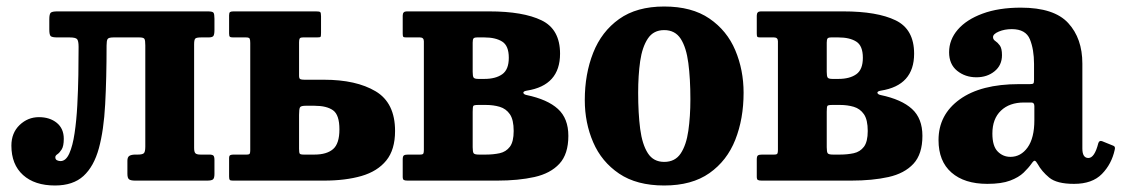

<svg xmlns="http://www.w3.org/2000/svg" viewBox="-20 -555 3446 590"><path d="M15 -107.5Q15 -146.5 40.2 -170.8Q65.5 -195 99.5 -195Q133 -195 154.5 -177.5Q176 -160 176 -128.5Q176 -106 169.5 -95.8Q163 -85.5 156.5 -81.2Q150 -77 150 -72Q150 -65 155.2 -62.5Q160.5 -60 166 -60Q182.5 -60 193 -83.5Q203.5 -107 209.2 -145.8Q215 -184.5 217.5 -231.2Q220 -278 220.8 -325Q221.5 -372 221.5 -411Q221.5 -429.5 216.8 -434.8Q212 -440 194 -440H156.5Q140.5 -440 136 -443.8Q131.5 -447.5 131.5 -464.5V-495.5Q131.5 -512 136 -516Q140.5 -520 156.5 -520H618.5Q633 -520 636 -516Q639 -512 639 -497.5V-463Q639 -448.5 635.5 -444.2Q632 -440 620.5 -440H598Q584.5 -440 580.5 -436.8Q576.5 -433.5 576.5 -419V-100.5Q576.5 -88 580.5 -84Q584.5 -80 596 -80H623Q632.5 -80 635.8 -76.8Q639 -73.5 639 -63.5V-20.5Q639 -7.5 634.5 -3.8Q630 0 616.5 0H395.5Q382 0 376.8 -3.8Q371.5 -7.5 371.5 -21V-61Q371.5 -72.5 377.8 -76.2Q384 -80 396.5 -80H404Q416 -80 421.2 -83.5Q426.5 -87 426.5 -104.5V-415.5Q426.5 -430.5 424 -435.2Q421.5 -440 408.5 -440H328.5Q313.5 -440 310.5 -434.8Q307.5 -429.5 307.5 -415Q307.5 -314.5 303.2 -234.8Q299 -155 283.8 -99.2Q268.5 -43.5 236.5 -14.2Q204.5 15 149 15Q86.5 15 50.8 -17.2Q15 -49.5 15 -107.5Z M695.5 0Q687.5 0 685.8 -2.5Q684 -5 684 -13V-69Q684 -76.5 687.5 -78.2Q691 -80 698 -80H738Q746 -80 747.5 -83Q749 -86 749 -93.5V-423Q749 -432.5 747.2 -436.2Q745.5 -440 736 -440H696.5Q689 -440 686.5 -442Q684 -444 684 -452V-508Q684 -516 687 -518Q690 -520 697.5 -520H951Q961 -520 963.8 -518Q966.5 -516 966.5 -505V-454.5Q966.5 -444 965.2 -442Q964 -440 953.5 -440H911.5Q903 -440 901 -436.8Q899 -433.5 899 -425V-322.5Q899 -313.5 902.8 -311.8Q906.5 -310 916 -310H975.5Q1074.5 -310 1134.2 -274.5Q1194 -239 1194 -152.5Q1194 -95 1167 -61.8Q1140 -28.5 1090.8 -14.2Q1041.5 0 975.5 0ZM946.5 -80Q984 -80 1003.5 -96.8Q1023 -113.5 1023 -157.5Q1023 -202 1003.5 -216Q984 -230 946.5 -230H919Q904.5 -230 901.8 -225Q899 -220 899 -202V-98Q899 -86 901 -83Q903 -80 913 -80Z M1270.5 -440H1228Q1220.5 -440 1219 -442.2Q1217.5 -444.5 1217.5 -452V-507Q1217.5 -520 1229.5 -520H1483.5Q1587.5 -520 1644.2 -492.5Q1701 -465 1701 -390Q1701 -292.5 1599 -276.5Q1587.5 -274.5 1588.2 -269.8Q1589 -265 1598 -263Q1662.5 -249.5 1694.5 -220.2Q1726.5 -191 1726.5 -137.5Q1726.5 -81.5 1699 -51.8Q1671.5 -22 1622.2 -11Q1573 0 1507.5 0H1233Q1224 0 1220.8 -2Q1217.5 -4 1217.5 -12V-65Q1217.5 -75 1221.2 -77.5Q1225 -80 1234 -80H1271Q1279 -80 1280.8 -83Q1282.5 -86 1282.5 -94V-428Q1282.5 -440 1270.5 -440ZM1432.5 -424V-334.5Q1432.5 -321 1435.2 -316.8Q1438 -312.5 1450 -312.5H1468.5Q1503 -312.5 1523.2 -326.8Q1543.5 -341 1543.5 -377.5Q1543.5 -414.5 1523.2 -427.2Q1503 -440 1468.5 -440H1446.5Q1437.5 -440 1435 -436.8Q1432.5 -433.5 1432.5 -424ZM1432.5 -211.5V-102.5Q1432.5 -88 1435.5 -84Q1438.5 -80 1451.5 -80H1473.5Q1496 -80 1515.5 -84.2Q1535 -88.5 1546.8 -104Q1558.5 -119.5 1558.5 -152.5Q1558.5 -187 1546.8 -204Q1535 -221 1515.5 -226.8Q1496 -232.5 1473.5 -232.5H1449Q1436.5 -232.5 1434.5 -229.5Q1432.5 -226.5 1432.5 -211.5Z M1777 -247.5Q1777 -327.5 1802.8 -392.8Q1828.5 -458 1882.5 -496.5Q1936.5 -535 2021 -535Q2106 -535 2160 -498Q2214 -461 2239.5 -400.5Q2265 -340 2265 -270Q2265 -190 2239.5 -125.5Q2214 -61 2160 -23Q2106 15 2021 15Q1936.5 15 1882.5 -21.5Q1828.5 -58 1802.8 -117.8Q1777 -177.5 1777 -247.5ZM1941 -270Q1941 -207 1947.2 -159Q1953.5 -111 1970.8 -84.2Q1988 -57.5 2021 -57.5Q2054.5 -57.5 2071.8 -83.5Q2089 -109.5 2095.2 -153.2Q2101.5 -197 2101.5 -250Q2101.5 -313.5 2095.2 -361.2Q2089 -409 2071.8 -435.8Q2054.5 -462.5 2021 -462.5Q1988 -462.5 1970.8 -436.5Q1953.5 -410.5 1947.2 -367Q1941 -323.5 1941 -270Z M2358.5 -440H2316Q2308.5 -440 2307 -442.2Q2305.5 -444.5 2305.5 -452V-507Q2305.5 -520 2317.5 -520H2571.5Q2675.5 -520 2732.2 -492.5Q2789 -465 2789 -390Q2789 -292.5 2687 -276.5Q2675.5 -274.5 2676.2 -269.8Q2677 -265 2686 -263Q2750.5 -249.5 2782.5 -220.2Q2814.5 -191 2814.5 -137.5Q2814.5 -81.5 2787 -51.8Q2759.5 -22 2710.2 -11Q2661 0 2595.5 0H2321Q2312 0 2308.8 -2Q2305.5 -4 2305.5 -12V-65Q2305.5 -75 2309.2 -77.5Q2313 -80 2322 -80H2359Q2367 -80 2368.8 -83Q2370.5 -86 2370.5 -94V-428Q2370.5 -440 2358.5 -440ZM2520.5 -424V-334.5Q2520.5 -321 2523.2 -316.8Q2526 -312.5 2538 -312.5H2556.5Q2591 -312.5 2611.2 -326.8Q2631.5 -341 2631.5 -377.5Q2631.5 -414.5 2611.2 -427.2Q2591 -440 2556.5 -440H2534.5Q2525.5 -440 2523 -436.8Q2520.5 -433.5 2520.5 -424ZM2520.5 -211.5V-102.5Q2520.5 -88 2523.5 -84Q2526.5 -80 2539.5 -80H2561.5Q2584 -80 2603.5 -84.2Q2623 -88.5 2634.8 -104Q2646.5 -119.5 2646.5 -152.5Q2646.5 -187 2634.8 -204Q2623 -221 2603.5 -226.8Q2584 -232.5 2561.5 -232.5H2537Q2524.5 -232.5 2522.5 -229.5Q2520.5 -226.5 2520.5 -211.5Z M2864 -124.5Q2864 -202.5 2929 -249.5Q2994 -296.5 3111.5 -296.5H3144.5Q3153 -296.5 3155.2 -298.5Q3157.5 -300.5 3157.5 -309.5V-358.5Q3157.5 -403 3144.8 -434.2Q3132 -465.5 3089 -465.5Q3067 -465.5 3049.2 -458Q3031.5 -450.5 3031.5 -441Q3031.5 -433.5 3038.5 -429Q3045.5 -424.5 3052.2 -415.5Q3059 -406.5 3059 -385.5Q3059 -354.5 3036.2 -336Q3013.5 -317.5 2980.5 -317.5Q2946 -317.5 2921.2 -337.5Q2896.5 -357.5 2896.5 -394.5Q2896.5 -433 2923.2 -464Q2950 -495 2999.5 -513.2Q3049 -531.5 3117 -531.5Q3219 -531.5 3262.5 -484.2Q3306 -437 3306 -359.5V-98.5Q3306 -69.5 3324.5 -69.5Q3343.5 -69.5 3355 -115Q3358 -124.5 3367 -121L3401.5 -107Q3408 -104.5 3405.5 -95Q3396 -51 3366.2 -20.5Q3336.5 10 3280.5 10H3280Q3227.5 10 3204.2 -9.2Q3181 -28.5 3169 -50.5Q3163.5 -60 3160 -61Q3156.5 -62 3150 -52.5Q3140.5 -39 3125.5 -24.5Q3110.5 -10 3084 0Q3057.5 10 3014 10Q2943.5 10 2903.8 -24.8Q2864 -59.5 2864 -124.5ZM3029.5 -144.5Q3029.5 -106 3045.8 -89.5Q3062 -73 3085 -73Q3117 -73 3137.8 -102Q3158.5 -131 3158.5 -186V-229Q3158.5 -240 3149 -240H3126.5Q3082 -240 3055.8 -215Q3029.5 -190 3029.5 -144.5Z"/></svg>

Font: Besley* Narrow
Style: Bold
Weight: 700
Width: 4
Designer: Owen Earl
Foundry: indestructible type*
Version: Version 3.000; ttfautohint (v1.8.3)